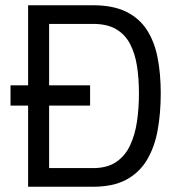

<svg xmlns="http://www.w3.org/2000/svg" viewBox="-20 -711 687 731"><path d="M20 -309V-386H323V-309ZM87 0V-691H334Q410 -691 460 -666.5Q510 -642 539 -597.5Q568 -553 580 -491.5Q592 -430 592 -356Q592 -281 580.5 -216.5Q569 -152 540 -103Q511 -54 461 -27Q411 0 334 0ZM167 -71H334Q388 -71 422 -94Q456 -117 475 -157Q494 -197 501.5 -248Q509 -299 509 -356Q509 -412 501.5 -460Q494 -508 475 -544Q456 -580 422 -600Q388 -620 334 -620H167Z"/></svg>

Font: Cairo
Style: Regular
Weight: 400
Designer: Mohamed Gaber, Accademia di Belle Arti di Urbino
Foundry: Kief Type Foundry, Accademia di Belle Arti di Urbino
Version: Version 3.120